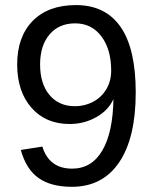

<svg xmlns="http://www.w3.org/2000/svg" viewBox="-20 -718 596 748"><path d="M508.8 -357.9Q508.8 -180.7 444.1 -85.4Q379.4 9.8 259.8 9.8Q179.2 9.8 130.6 -24.2Q82 -58.1 61 -133.8L145 -147Q171.4 -61 261.2 -61Q336.9 -61 378.4 -131.3Q419.9 -201.7 421.9 -332Q402.3 -288.1 355 -261.5Q307.6 -234.9 251 -234.9Q158.2 -234.9 102.5 -298.3Q46.9 -361.8 46.9 -466.8Q46.9 -574.7 107.4 -636.5Q168 -698.2 275.9 -698.2Q390.6 -698.2 449.7 -613.3Q508.8 -528.3 508.8 -357.9ZM413.1 -442.9Q413.1 -525.9 375 -576.4Q336.9 -627 272.9 -627Q209.5 -627 172.9 -583.7Q136.2 -540.5 136.2 -466.8Q136.2 -391.6 172.9 -347.9Q209.5 -304.2 272 -304.2Q310.1 -304.2 342.8 -321.5Q375.5 -338.9 394.3 -370.6Q413.1 -402.3 413.1 -442.9Z"/></svg>

Font: TypoPRO Liberation Sans
Style: Regular
Weight: 400
Designer: Steve Matteson
Foundry: Ascender Corporation
Version: Version 2.00.1